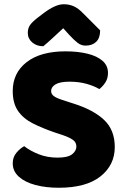

<svg xmlns="http://www.w3.org/2000/svg" viewBox="-20 -867 591 905"><path d="M251 -124Q300 -124 320 -140Q340 -156 340 -176Q340 -196 324 -207.5Q308 -219 279 -229L237 -243Q179 -263 134.5 -285.5Q90 -308 65 -344Q40 -380 40 -438Q40 -523 105.5 -574Q171 -625 289 -625Q347 -625 392 -614Q437 -603 463 -580.5Q489 -558 489 -523Q489 -498 477 -479Q465 -460 448 -447Q426 -461 389 -471.5Q352 -482 308 -482Q263 -482 242 -469.5Q221 -457 221 -438Q221 -423 234.5 -413.5Q248 -404 273 -396L326 -379Q421 -349 471 -301.5Q521 -254 521 -174Q521 -89 453.5 -35.5Q386 18 257 18Q196 18 147 5Q98 -8 69 -34Q40 -60 40 -97Q40 -126 57 -146.5Q74 -167 94 -178Q122 -156 162.5 -140Q203 -124 251 -124ZM278 -734Q254 -712 230 -689.5Q206 -667 184 -649Q153 -649 132 -667Q111 -685 111 -712Q111 -733 121 -748Q131 -763 158 -784L187 -806Q242 -847 280 -847Q306 -847 327.5 -837.5Q349 -828 371 -805L452 -724Q452 -688 433.5 -670Q415 -652 383 -652Q363 -652 346 -665Q329 -678 305 -704Z"/></svg>

Font: Baloo Tamma 2 ExtraBold
Style: Regular
Weight: 800
Designer: Divya Kowshik, Shuchita Grover and Ek Type
Foundry: Ek Type
Version: Version 1.700